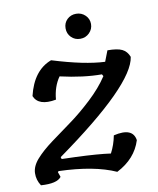

<svg xmlns="http://www.w3.org/2000/svg" viewBox="-83 -796 710 862"><g transform="rotate(-10 272.5 -365.0)"><path d="M381 -674.5Q381 -651 364 -634Q347 -617 322.5 -617Q298 -617 281.5 -633.5Q265 -650 265 -674.5Q265 -699 281.5 -715Q298 -731 322.5 -731Q347 -731 364 -714.5Q381 -698 381 -674.5ZM167 -367Q86 -352 66 -401Q93 -514 176 -545Q321 -500 414 -496L433 -545Q478 -545 499.5 -534.5Q521 -524 531 -498Q514 -374 143 -109L146 -100Q166 -99 210 -98Q312 -94 368 -86Q387 -122 395 -164Q484 -185 493 -125Q468 -44 382 0Q284 -44 123 -49L119 -45L127 -22Q107 5 34 0Q16 -27 17 -58.5Q18 -90 45.5 -121Q73 -152 117.5 -185Q162 -218 210.5 -253Q259 -288 311 -336.5Q363 -385 395 -434L390 -443Q306 -443 201 -467Q172 -426 167 -367Z"/></g></svg>

Font: Tillana Medium
Style: Regular
Weight: 500
Designer: Lipi Raval (Devanagari, Latin), Jonny Pinhorn (Latin)
Foundry: Indian Type Foundry
Version: Version 2.003;PS 1.0;hotconv 1.0.79;makeotf.lib2.5.61930; tt